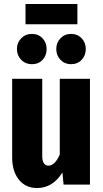

<svg xmlns="http://www.w3.org/2000/svg" viewBox="-20 -926 516 963"><path d="M368.2 -804.2H107.9V-905.8H368.2ZM213.9 -680.2Q213.9 -647.5 193.4 -625.7Q172.9 -604 140.1 -604Q107.9 -604 86.4 -626Q64.9 -647.9 64.9 -680.2Q64.9 -711.9 86.4 -733.9Q107.9 -755.9 140.1 -755.9Q172.4 -755.9 193.1 -734.1Q213.9 -712.4 213.9 -680.2ZM335.9 -755.9Q368.7 -755.9 389.4 -734.1Q410.2 -712.4 410.2 -680.2Q410.2 -647.5 389.4 -625.7Q368.7 -604 335.9 -604Q304.7 -604 283.4 -626Q262.2 -647.9 262.2 -680.2Q262.2 -711.9 283.4 -733.9Q304.7 -755.9 335.9 -755.9ZM431.2 -530.8V0H298.8L293 -61Q244.6 17.1 166 17.1Q107.9 17.1 74.5 -25.1Q41 -67.4 41 -136.2V-530.8H191.9V-142.1Q191.9 -119.6 200 -107.4Q208 -95.2 223.1 -95.2Q255.4 -95.2 279.8 -150.9V-530.8Z"/></svg>

Font: Fira Sans Compressed
Style: Bold
Weight: 700
Width: 1
Designer: Carrois Corporate & Edenspiekermann AG
Foundry: Carrois Corporate GbR & Edenspiekermann AG
Version: Version 4.203;PS 004.203;hotconv 1.0.88;makeotf.lib2.5.64775